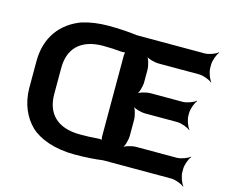

<svg xmlns="http://www.w3.org/2000/svg" viewBox="-106 -883 1248 1054"><g transform="rotate(15 518.5 -355.5)"><path d="M392 -721C337 -721 287 -714 242 -700C132 -659 59 -569 59 -430V-281C59 -190 93 -118 141 -71C190 -24 278 10 394 10C454 10 510 6 554 0L560 1L556 -1L560 0H940C964 0 1001 14 1014 26L1016 24C1004 11 990 -26 990 -50V-68C990 -92 1004 -129 1016 -142L1014 -144C1001 -132 964 -118 940 -118H710C686 -118 646 -107 634 -94L636 -92C649 -104 660 -144 660 -168V-258C660 -282 649 -322 636 -334L634 -332C646 -319 686 -308 710 -308H892C916 -308 953 -294 966 -282L968 -284C956 -297 942 -334 942 -358V-373C942 -397 956 -434 968 -447L966 -449C953 -437 916 -423 892 -423H710C686 -423 646 -412 634 -399L636 -397C649 -409 660 -449 660 -473V-542C660 -566 649 -606 636 -618L634 -616C646 -603 686 -592 710 -592H940C964 -592 1001 -578 1014 -566L1016 -568C1004 -581 990 -618 990 -642V-661C990 -685 1004 -722 1016 -735L1014 -737C1001 -725 964 -711 940 -711H560L556 -710L560 -712L554 -711C512 -717 451 -721 392 -721ZM200 -281V-431C200 -537 261 -607 392 -607C427 -607 462 -605 494 -602C503 -601 518 -602 522 -605L520 -608C516 -605 514 -592 514 -585V-125C514 -118 516 -105 520 -101L522 -104C518 -108 503 -109 494 -108C462 -105 428 -104 394 -104C262 -104 200 -174 200 -281Z"/></g></svg>

Font: Asimov
Style: EdgeWide
Weight: 500
Designer: Google
Version: Version 2.000980: 2014